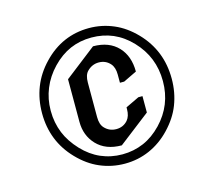

<svg xmlns="http://www.w3.org/2000/svg" viewBox="-86 -753 855 769"><g transform="rotate(-15 342.0 -369.0)"><path d="M339.8 -575.2Q406.2 -575.2 443.4 -535.6Q479.5 -497.1 479.5 -433.1L423.8 -406.2H406.2V-440.4Q406.2 -469.7 392.1 -485.8Q373.5 -506.8 344.7 -506.8Q316.9 -506.8 296.4 -485.8Q282.2 -471.2 282.2 -440.4V-296.9Q282.2 -266.6 296.4 -251.5Q315.9 -230.5 344.7 -230.5Q373.5 -230.5 392.1 -251.5Q406.2 -268.1 406.2 -296.9V-304.2L462.4 -331.1H479.5V-263.2L348.6 -162.1Q282.7 -162.1 245.1 -201.7Q209 -240.2 209 -296.9V-473.6ZM342.3 -649.9Q396 -649.9 444.8 -628.9Q491.7 -608.9 532.2 -566.9Q571.3 -526.4 591.3 -476.1Q610.8 -426.8 610.8 -368.2Q610.8 -311.5 591.3 -261.2Q572.8 -213.4 532.2 -170.9Q493.7 -130.4 444.8 -108.9Q397 -87.9 342.3 -87.9Q288.1 -87.9 239.3 -108.9Q192.4 -128.9 151.9 -170.9Q112.3 -211.9 92.8 -261.2Q73.2 -310.5 73.2 -368.2Q73.2 -426.3 92.8 -476.1Q112.3 -525.9 151.9 -566.9Q191.4 -608.4 239.3 -629.2Q287.1 -649.9 342.3 -649.9ZM342.3 -610.8Q294.4 -610.8 253.9 -593.3Q213.4 -575.7 178.7 -539.6Q144.5 -503.9 127 -460.9Q109.4 -418 109.4 -370.6V-368.2Q109.4 -319.8 127 -276.4Q143.6 -235.8 178.7 -198.2Q212.9 -162.1 253.4 -144.5Q294.9 -126.5 342.3 -126.5Q389.6 -126.5 431.2 -144.5Q471.7 -162.1 506.3 -198.2Q540 -233.4 557.1 -275.9Q574.2 -318.4 574.2 -368.2Q574.2 -418.5 557.1 -461.4Q540.5 -503.4 506.3 -539.6Q472.7 -575.2 431.2 -593.3Q389.6 -610.8 342.3 -610.8Z"/></g></svg>

Font: Nova Cut
Style: Book
Weight: 400
Version: Version 2.000